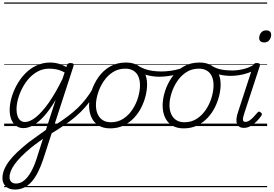

<svg xmlns="http://www.w3.org/2000/svg" viewBox="-34 -1030 2236 1569"><path d="M88 519Q39 519 12.5 492.5Q-14 466 -14 426Q-14 391 0 356.5Q14 322 41 286Q68 250 108 212.5Q148 175 199 134Q223 116 247 99Q271 82 294.5 65Q318 48 341 32L421 -214Q374 -134 328 -83Q282 -32 239.5 -7.5Q197 17 157 17Q124 17 98.5 -1Q73 -19 59 -52.5Q45 -86 45 -131Q45 -177 59.5 -229.5Q74 -282 102 -333.5Q130 -385 170 -427Q210 -469 262.5 -494Q315 -519 377 -519Q398 -519 421 -515Q444 -511 466 -502.5Q488 -494 508 -482L513 -498Q517 -507 523.5 -511Q530 -515 542 -515Q561 -515 565.5 -507.5Q570 -500 566 -488L318 275Q300 328 278 373Q256 418 228.5 450.5Q201 483 166 501Q131 519 88 519ZM96 470Q134 470 165 443.5Q196 417 221 371.5Q246 326 265 267L317 104Q302 115 286.5 126.5Q271 138 255 149.5Q239 161 223 174Q177 212 143 246Q109 280 87 310.5Q65 341 54.5 367.5Q44 394 44 418Q44 433 49.5 444.5Q55 456 67 463Q79 470 96 470ZM171 -33Q210 -33 259.5 -72.5Q309 -112 364.5 -190.5Q420 -269 477 -386L494 -438Q456 -458 425.5 -463.5Q395 -469 368 -469Q319 -469 277.5 -447.5Q236 -426 203.5 -390Q171 -354 148 -309.5Q125 -265 113 -220Q101 -175 101 -136Q101 -106 109 -82.5Q117 -59 132.5 -46Q148 -33 171 -33ZM0 490H622V500H0ZM0 -20H622V0H0ZM0 -505H622V-500H0ZM0 -1010H622V-1000H0Z M379 65Q373 68 366.5 64Q360 60 356.5 53Q353 46 354 38Q355 30 363 25Q424 -12 473.5 -46Q523 -80 563.5 -114Q604 -148 636.5 -184.5Q669 -221 696.5 -261.5Q724 -302 748 -348Q754 -360 762.5 -360Q771 -360 776.5 -352Q782 -344 777 -333Q754 -282 725.5 -238Q697 -194 662.5 -154.5Q628 -115 585.5 -78.5Q543 -42 491.5 -7Q440 28 379 65ZM622 490V500ZM622 -20V0ZM622 -505V-500ZM622 -1010V-1000Z M866 19Q810 19 771.5 -4.5Q733 -28 713.5 -70.5Q694 -113 694 -168Q694 -222 713 -283Q732 -344 769.5 -398Q807 -452 863.5 -485.5Q920 -519 996 -519Q1051 -519 1089.5 -497Q1128 -475 1148 -434.5Q1168 -394 1168 -340Q1168 -298 1156.5 -249.5Q1145 -201 1121.5 -153.5Q1098 -106 1061.5 -67Q1025 -28 976.5 -4.5Q928 19 866 19ZM872 -31Q931 -31 975.5 -61Q1020 -91 1050 -137.5Q1080 -184 1095 -236Q1110 -288 1110 -333Q1110 -375 1096.5 -405.5Q1083 -436 1056 -452.5Q1029 -469 990 -469Q932 -469 887.5 -440Q843 -411 812.5 -365Q782 -319 766 -267Q750 -215 750 -171Q750 -129 764.5 -97Q779 -65 806 -48Q833 -31 872 -31ZM622 490H1223V500H622ZM622 -20H1223V0H622ZM622 -505H1223V-500H622ZM622 -1010H1223V-1000H622Z M1268 -403Q1217 -403 1166 -416.5Q1115 -430 1069 -459Q1060 -465 1059.5 -473Q1059 -481 1064 -487.5Q1069 -494 1077 -496.5Q1085 -499 1093 -494Q1117 -478 1147 -467Q1177 -456 1212 -451Q1247 -446 1285 -446Q1319 -446 1357 -451Q1395 -456 1431.5 -466.5Q1468 -477 1499 -494Q1509 -499 1514.5 -493Q1520 -487 1519.5 -477.5Q1519 -468 1508 -462Q1445 -428 1382 -415.5Q1319 -403 1268 -403ZM1224 490V500ZM1224 -20V0ZM1224 -505V-500ZM1224 -1010V-1000Z M1467 19Q1411 19 1372.5 -4.5Q1334 -28 1314.5 -70.5Q1295 -113 1295 -168Q1295 -222 1314 -283Q1333 -344 1370.5 -398Q1408 -452 1464.5 -485.5Q1521 -519 1597 -519Q1652 -519 1690.5 -497Q1729 -475 1749 -434.5Q1769 -394 1769 -340Q1769 -298 1757.5 -249.5Q1746 -201 1722.5 -153.5Q1699 -106 1662.5 -67Q1626 -28 1577.5 -4.5Q1529 19 1467 19ZM1473 -31Q1532 -31 1576.5 -61Q1621 -91 1651 -137.5Q1681 -184 1696 -236Q1711 -288 1711 -333Q1711 -375 1697.5 -405.5Q1684 -436 1657 -452.5Q1630 -469 1591 -469Q1533 -469 1488.5 -440Q1444 -411 1413.5 -365Q1383 -319 1367 -267Q1351 -215 1351 -171Q1351 -129 1365.5 -97Q1380 -65 1407 -48Q1434 -31 1473 -31ZM1223 490H1824V500H1223ZM1223 -20H1824V0H1223ZM1223 -505H1824V-500H1223ZM1223 -1010H1824V-1000H1223Z M1852 -410Q1807 -410 1762.5 -420Q1718 -430 1672 -460Q1665 -464 1665 -471.5Q1665 -479 1669 -486Q1673 -493 1680 -495.5Q1687 -498 1694 -494Q1729 -471 1771.5 -462.5Q1814 -454 1865 -454Q1893 -454 1926.5 -459.5Q1960 -465 1991.5 -476.5Q2023 -488 2044 -505Q2052 -512 2059 -509.5Q2066 -507 2069.5 -500Q2073 -493 2071.5 -484.5Q2070 -476 2062 -470Q2031 -447 1993.5 -434Q1956 -421 1919 -415.5Q1882 -410 1852 -410ZM1825 490V500ZM1825 -20V0ZM1825 -505V-500ZM1825 -1010V-1000Z M1958 15Q1917 15 1903 -18Q1889 -51 1913 -120L2035 -494Q2039 -506 2045 -510.5Q2051 -515 2064 -515Q2081 -515 2087 -509Q2093 -503 2089 -491L1962 -103Q1950 -67 1951.5 -50.5Q1953 -34 1971 -34Q1988 -34 2005 -45.5Q2022 -57 2038.5 -74.5Q2055 -92 2069 -109Q2076 -117 2081.5 -118Q2087 -119 2094 -113Q2105 -106 2106 -99.5Q2107 -93 2103 -86Q2087 -63 2064.5 -39.5Q2042 -16 2015 -0.5Q1988 15 1958 15ZM2124 -683Q2107 -683 2095.5 -692Q2084 -701 2084 -719Q2084 -743 2099 -762.5Q2114 -782 2142 -782Q2159 -782 2170.5 -773Q2182 -764 2182 -745Q2182 -722 2167 -702.5Q2152 -683 2124 -683ZM1824 490H2149V500H1824ZM1824 -20H2149V0H1824ZM1824 -505H2149V-500H1824ZM1824 -1010H2149V-1000H1824Z"/></svg>

Font: Playwrite US Trad Guides
Style: Regular
Weight: 400
Designer: Veronika Burian, José Scaglione
Foundry: TypeTogether
Version: Version 1.003